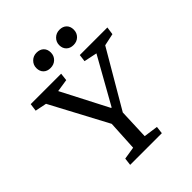

<svg xmlns="http://www.w3.org/2000/svg" viewBox="-244 -1044 1187 1187"><g transform="rotate(-45 349.5 -450.0)"><path d="M210.9 -833Q210.9 -860.8 230.7 -880.4Q250.5 -899.9 278.8 -899.9Q308.6 -899.9 325.7 -883.1Q342.8 -866.2 342.8 -837.9Q342.8 -809.1 323.2 -790Q303.7 -771 273.9 -771Q245.1 -771 228 -787.8Q210.9 -804.7 210.9 -833ZM480 -899.9Q508.8 -899.9 525.9 -883.1Q543 -866.2 543 -837.9Q543 -809.1 523.7 -790Q504.4 -771 475.1 -771Q445.8 -771 428.5 -788.1Q411.1 -805.2 411.1 -833Q411.1 -860.8 430.9 -880.4Q450.7 -899.9 480 -899.9ZM363.8 -332H368.2L538.1 -634.8L452.1 -652.8L458 -700.2H699.2L691.9 -648.9L611.8 -631.8L395 -261.2L387.2 -62L481 -48.8L475.1 0H198.2L204.1 -48.8L286.1 -62L296.9 -259.8L97.2 -634.8L22 -649.9L28.8 -700.2H294.9L289.1 -649.9L206.1 -637.2Z"/></g></svg>

Font: Literata Book Medium
Style: Italic
Weight: 500
Italic angle: -3°
Designer: Latin by Veronika Burian and Jose Scaglione. Greek by Irene Vlachou. Cyrillic by Vera Evstafieva
Foundry: TypeTogether
Version: Version 1.003;PS 001.003;hotconv 1.0.88;makeotf.lib2.5.64775